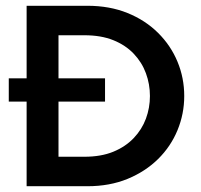

<svg xmlns="http://www.w3.org/2000/svg" viewBox="-20 -645 696 665"><path d="M72.2 0V-293.1H10.4V-373.6H72.2V-625H282.6Q359.7 -625 421.5 -600Q483.3 -575 527.4 -531.2Q571.5 -487.5 594.8 -431.2Q618.1 -375 618.1 -312.5Q618.1 -250.7 594.8 -194.1Q571.5 -137.5 527.4 -94.1Q483.3 -50.7 421.5 -25.3Q359.7 0 282.6 0ZM182.6 -102.1H272.2Q329.9 -102.1 372.2 -119.4Q414.6 -136.8 443.1 -166.7Q471.5 -196.5 485.4 -234Q499.3 -271.5 499.3 -312.5Q499.3 -353.5 485.4 -391.3Q471.5 -429.2 443.1 -459Q414.6 -488.9 372.2 -505.9Q329.9 -522.9 272.2 -522.9H182.6V-373.6H343.8V-293.1H182.6Z"/></svg>

Font: Afacad SemiBold
Style: Regular
Weight: 600
Designer: Kristian Moeller
Foundry: Dicotype
Version: Version 1.000